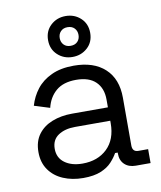

<svg xmlns="http://www.w3.org/2000/svg" viewBox="-84 -801 742 883"><g transform="rotate(-10 287.5 -360.0)"><path d="M233.8 14Q182.2 14 140.6 -3.8Q99 -21.5 74.9 -55.9Q50.8 -90.2 50.8 -139Q50.8 -188.5 74.9 -221.1Q99 -253.8 140.6 -270.1Q182.2 -286.5 233.8 -286.5H401.2V-322.8Q401.2 -375.8 370.2 -406.1Q339.2 -436.5 278.5 -436.5Q218.8 -436.5 184.9 -407.5Q151 -378.5 139.5 -330.2L67 -352.8Q79 -394.5 105.1 -428.2Q131.2 -462 174.6 -482.2Q218 -502.5 279 -502.5Q372.5 -502.5 424.6 -454.2Q476.8 -406 476.8 -318.2V-95Q476.8 -65 504.8 -65H550V0H481Q448.5 0 429 -18.4Q409.5 -36.8 409.5 -68.2V-73.8H397.2Q386.5 -54.2 367.6 -33.6Q348.8 -13 316.5 0.5Q284.2 14 233.8 14ZM242.2 -52Q313.2 -52 357.2 -94.2Q401.2 -136.5 401.2 -212.5V-224H236.8Q189 -224 158.1 -203.4Q127.2 -182.8 127.2 -140.8Q127.2 -98.8 159.1 -75.4Q191 -52 242.2 -52ZM281.8 -542.8Q241 -542.8 212.4 -569.4Q183.8 -596 183.8 -638.2Q183.8 -680.5 212.2 -707.1Q240.8 -733.8 281.8 -733.8Q323.5 -733.8 352 -707.2Q380.5 -680.8 380.5 -638.2Q380.5 -595.2 351.6 -569Q322.8 -542.8 281.8 -542.8ZM281.8 -594.8Q302.5 -594.8 314.2 -607Q326 -619.2 326 -638.2Q326 -657.2 314.2 -669.5Q302.5 -681.8 281.8 -681.8Q262 -681.8 250.1 -669.5Q238.2 -657.2 238.2 -638.2Q238.2 -619.2 250.1 -607Q262 -594.8 281.8 -594.8Z"/></g></svg>

Font: Space Grotesk Variable Light
Style: Regular
Weight: 300
Designer: Florian Karsten
Foundry: Florian Karsten
Version: Version 2.000